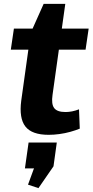

<svg xmlns="http://www.w3.org/2000/svg" viewBox="-20 -688 479 994"><path d="M232 10Q145 10 111.5 -33Q78 -76 90 -167L139 -518L206 -668H318L252 -197Q245 -149 260.5 -128.5Q276 -108 319 -108Q336 -108 353.5 -111.5Q371 -115 389 -122L393 -22Q371 -13 344 -5.5Q317 2 288 6Q259 10 232 10ZM52 -540H439L423 -431H36ZM274 50 257 173 179 286 125 268 185 104 234 183 109 184 128 50Z"/></svg>

Font: Pathway Extreme 28pt
Style: Bold Italic
Weight: 700
Italic angle: -8°
Designer: Eduardo Rodriguez Tunni
Foundry: Eduardo Rodriguez Tunni
Version: Version 1.001;gftools[0.9.26]